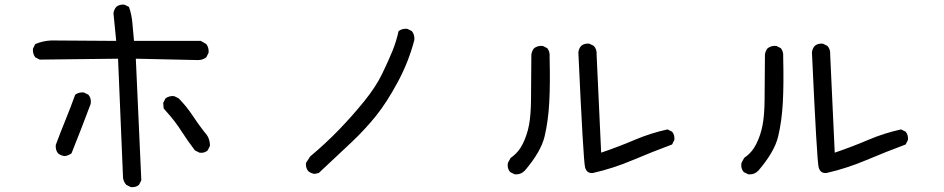

<svg xmlns="http://www.w3.org/2000/svg" viewBox="-20 -764 4040 822"><path d="M540 37.1 520.5 27.3Q508.8 13.7 506.8 -2L485.4 -512.7L150.4 -508.8L130.9 -518.6Q119.1 -534.2 121.1 -555.7L130.9 -575.2Q162.1 -588.9 199.2 -590.8L477.5 -588.9L465.8 -707Q467.8 -722.7 477.5 -734.4Q491.2 -746.1 512.7 -744.1L532.2 -734.4Q543.9 -701.2 546.9 -664.1Q549.8 -627 553.7 -588.9H839.8L863.3 -575.2Q875 -559.6 873 -538.1L863.3 -518.6Q847.7 -506.8 828.1 -506.8L561.5 -512.7L585 7.8L575.2 27.3Q561.5 39.1 540 37.1ZM256.8 -95.7Q240.2 -97.7 228.5 -107.4Q216.8 -122.1 218.8 -143.6Q238.3 -196.3 260.3 -250Q282.2 -303.7 301.8 -358.4Q317.4 -370.1 338.9 -368.2L358.4 -358.4Q372.1 -342.8 368.2 -319.3Q348.6 -266.6 328.1 -213.9Q307.6 -161.1 286.1 -107.4Q272.5 -97.7 256.8 -95.7ZM834 -110.4 814.5 -120.1Q783.2 -161.1 756.3 -203.1Q729.5 -245.1 694.3 -284.2L680.7 -299.8L678.7 -323.2L688.5 -342.8Q704.1 -354.5 725.6 -352.5L745.1 -342.8Q779.3 -307.6 803.7 -270.5Q828.1 -233.4 855.5 -198.2Q878.9 -174.8 878.9 -139.6L869.1 -120.1Q855.5 -107.4 834 -110.4Z M1327.1 -19.5Q1311.5 -21.5 1299.8 -31.2Q1288.1 -44.9 1290 -66.4L1307.6 -93.8Q1376 -151.4 1431.6 -209Q1487.3 -266.6 1538.1 -329.1Q1588.9 -391.6 1616.2 -448.2Q1643.6 -504.9 1660.2 -545.9Q1676.8 -586.9 1686.5 -630.9Q1702.1 -642.6 1723.6 -640.6L1743.2 -630.9Q1755.9 -615.2 1753.9 -592.8Q1729.5 -499 1682.6 -412.1Q1635.7 -325.2 1590.3 -268.6Q1544.9 -211.9 1484.9 -154.8Q1424.8 -97.7 1344.7 -23.4Z M2183.6 -17.6 2164.1 -27.3Q2150.4 -43 2154.3 -66.4L2166 -87.9Q2199.2 -110.4 2217.8 -147.5Q2236.3 -184.6 2244.6 -227.5Q2252.9 -270.5 2253.4 -337.9Q2253.9 -405.3 2254.9 -530.3Q2256.8 -545.9 2266.6 -557.6Q2282.2 -569.3 2303.7 -567.4L2323.2 -557.6Q2335 -542 2333 -520.5Q2335.9 -405.3 2331.5 -325.2Q2327.1 -245.1 2311.5 -179.7Q2295.9 -114.3 2226.6 -33.2Q2209 -15.6 2183.6 -17.6ZM2518.6 -23.4Q2492.2 -20.5 2484.9 -47.4Q2477.5 -74.2 2456.1 -540Q2458 -555.7 2467.8 -567.4Q2481.4 -579.1 2502.9 -577.1L2522.5 -567.4Q2536.1 -551.8 2534.2 -530.3L2553.7 -110.4Q2627.9 -135.7 2696.8 -165Q2765.6 -194.3 2837.9 -210L2857.4 -200.2Q2869.1 -186.5 2867.2 -165L2857.4 -145.5Q2773.4 -114.3 2689 -78.6Q2604.5 -43 2518.6 -23.4Z M3183.6 -17.6 3164.1 -27.3Q3150.4 -43 3154.3 -66.4L3166 -87.9Q3199.2 -110.4 3217.8 -147.5Q3236.3 -184.6 3244.6 -227.5Q3252.9 -270.5 3253.4 -337.9Q3253.9 -405.3 3254.9 -530.3Q3256.8 -545.9 3266.6 -557.6Q3282.2 -569.3 3303.7 -567.4L3323.2 -557.6Q3335 -542 3333 -520.5Q3335.9 -405.3 3331.5 -325.2Q3327.1 -245.1 3311.5 -179.7Q3295.9 -114.3 3226.6 -33.2Q3209 -15.6 3183.6 -17.6ZM3518.6 -23.4Q3492.2 -20.5 3484.9 -47.4Q3477.5 -74.2 3456.1 -540Q3458 -555.7 3467.8 -567.4Q3481.4 -579.1 3502.9 -577.1L3522.5 -567.4Q3536.1 -551.8 3534.2 -530.3L3553.7 -110.4Q3627.9 -135.7 3696.8 -165Q3765.6 -194.3 3837.9 -210L3857.4 -200.2Q3869.1 -186.5 3867.2 -165L3857.4 -145.5Q3773.4 -114.3 3689 -78.6Q3604.5 -43 3518.6 -23.4Z"/></svg>

Font: JasonHandwriting2
Style: Regular
Weight: 400
Version: Version 1.05.10